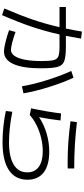

<svg xmlns="http://www.w3.org/2000/svg" viewBox="519 -1341 837 1915"><g transform="rotate(90 937.5 -383.5)"><path d="M281.2 -55.7 298.8 -120.1Q347.7 -101.6 400.6 -87.9Q453.6 -74.2 477.5 -74.2Q512.2 -74.2 537.1 -109.4Q562 -144.5 575.4 -212.4Q588.9 -280.3 588.9 -377Q588.9 -463.4 579.8 -499.3Q570.8 -535.2 542.7 -546.9Q514.6 -558.6 446.3 -558.6H323.7Q291 -412.6 246.1 -279.8Q201.2 -147 130.9 14.6L64.5 -7.8Q133.3 -168.5 176 -293.5Q218.8 -418.5 251 -558.6H49.8V-622.1H265.1Q280.3 -694.8 294.9 -782.2L365.2 -773.4Q352.1 -694.8 337.4 -622.1H439.5Q545.4 -622.1 589.1 -606Q632.8 -589.8 647 -540Q661.1 -490.2 661.1 -370.1Q661.1 -193.4 618.7 -99.1Q576.2 -4.9 495.1 -4.9Q461.9 -4.9 398.9 -20Q335.9 -35.2 281.2 -55.7ZM687.5 -675.8 754.9 -698.2Q804.2 -593.3 847.4 -455.1Q890.6 -316.9 911.1 -199.2L840.8 -183.6Q821.8 -296.9 778.6 -434.8Q735.4 -572.8 687.5 -675.8Z M1086.9 -23.4 1094.7 -87.9Q1174.3 -71.8 1253.9 -63.2Q1333.5 -54.7 1397.5 -54.7Q1544.4 -54.7 1621.8 -101.6Q1699.2 -148.4 1699.2 -237.3Q1699.2 -311.5 1644.5 -351.6Q1589.8 -391.6 1488.3 -391.6Q1422.9 -391.6 1356 -375.5Q1289.1 -359.4 1229.5 -329.8Q1169.9 -300.3 1127 -261.7L1060.5 -275.4Q1095.2 -437.5 1111.3 -574.2L1181.6 -568.4Q1168.5 -456.1 1148.4 -354.5Q1220.2 -402.8 1309.8 -429.4Q1399.4 -456.1 1492.2 -456.1Q1628.4 -456.1 1700.4 -400.4Q1772.5 -344.7 1772.5 -239.3Q1772.5 -117.2 1676.8 -53.7Q1581.1 9.8 1397.5 9.8Q1323.7 9.8 1240 1Q1156.2 -7.8 1086.9 -23.4ZM1628.9 -639.6H1599.6Q1497.6 -639.6 1400.1 -646.5Q1302.7 -653.3 1189.5 -668L1198.2 -732.4Q1419.9 -705.1 1660.2 -705.1V-640.6Q1639.6 -640.6 1628.9 -639.6Z"/></g></svg>

Font: Pretendard JP
Style: Regular
Weight: 400
Designer: Base glyphs from Inter by Rasmus Andersson; Hangeul glyphs from Noto Sans CJK(Source Han Sans) by Jang Soo-young and Kan
Foundry: Kil Hyung-jin
Version: Version 1.309